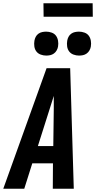

<svg xmlns="http://www.w3.org/2000/svg" viewBox="-41 -1151 586 1171"><path d="M-21 0 243 -735H387L409 0H281L282 -155H156L107 0ZM190 -260H284L287 -490Q287 -509 287 -528Q287 -547 287 -566Q281 -547 275 -528Q269 -509 263 -490ZM441 -812Q424 -812 407.5 -818Q391 -824 381 -837Q371 -850 368.5 -867.5Q366 -885 369 -903Q371 -915 377 -926.5Q383 -938 393.5 -945.5Q404 -953 416.5 -955.5Q429 -958 441 -958Q458 -958 474.5 -952Q491 -946 500.5 -933Q510 -920 513 -902.5Q516 -885 513 -867Q511 -855 504.5 -843.5Q498 -832 487.5 -824.5Q477 -817 465 -814.5Q453 -812 441 -812ZM241 -812Q224 -812 207.5 -818Q191 -824 181 -837Q171 -850 168.5 -867.5Q166 -885 169 -903Q171 -915 177 -926.5Q183 -938 193.5 -945.5Q204 -953 216.5 -955.5Q229 -958 241 -958Q258 -958 274.5 -952Q291 -946 300.5 -933Q310 -920 313 -902.5Q316 -885 313 -867Q311 -855 304.5 -843.5Q298 -832 287.5 -824.5Q277 -817 265 -814.5Q253 -812 241 -812ZM225 -1049 224 -1131H524L525 -1049Z"/></svg>

Font: Iosevka Extrabold Oblique
Style: Regular
Weight: 800
Italic angle: -9°
Monospace: yes
Designer: Belleve Invis
Foundry: Belleve Invis
Version: Version 32.5.0; ttfautohint (v1.8.4)